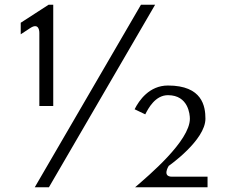

<svg xmlns="http://www.w3.org/2000/svg" viewBox="-20 -820 971 815"><path d="M68 -674.4 108.3 -700.9C148.7 -727.5 147 -680 147 -680V-370H206V-800H186.4L68 -723.4ZM638.5 -800H578.4L127.5 -25H187.6ZM693 -416C780.1 -416 786 -333 786 -316C786 -221.7 611 -74.8 553.3 -25H861V-70H710C666.7 -70 696.2 -115.9 696.2 -115.9C698 -117 852 -225.3 852 -316C852 -368.9 838.8 -457 693 -457C613.8 -457 570.3 -394 551.4 -356.2L596.6 -334.6C609.4 -359.9 638.9 -416 693 -416Z"/></svg>

Font: Hussar Ekologiczny
Style: Regular
Weight: 400
Foundry: Cannot Into Space Fonts
Version: Version 0.97